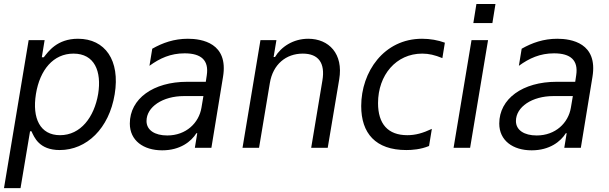

<svg xmlns="http://www.w3.org/2000/svg" viewBox="-23 -749 3088 973"><path d="M-2.8 204.5H81L129.3 -83.8H136.4C150.6 -54 174.7 11.4 279.8 11.4C416.2 11.4 529.8 -98 558.2 -271.3C586.6 -443.2 509.9 -552.6 372.2 -552.6C265.6 -552.6 221.6 -487.2 198.9 -458.8H188.9L203.1 -545.5H122.2ZM159.1 -272.7C179 -394.9 247.2 -477.3 349.4 -477.3C456 -477.3 492.9 -387.8 474.4 -272.7C454.5 -156.2 386.4 -63.9 281.2 -63.9C180.4 -63.9 139.2 -149.1 159.1 -272.7Z M799 12.8C890.6 12.8 946 -32 972.3 -73.9H976.6L964.5 0H1048.3L1107.2 -359.4C1135.7 -531.2 1000 -552.6 929 -552.6C859.4 -552.6 801.1 -532 748.6 -502.1L734.4 -415.5C786.9 -453.8 841.6 -478.7 912.6 -478.7C997.2 -478.7 1036.2 -443.2 1024.9 -367.9L1019.9 -334.5H925.4C753.6 -334.5 634.9 -248.6 634.9 -122.9C634.9 -36.9 703.8 12.8 799 12.8ZM824.6 -62.5C761.4 -62.5 719.5 -89.5 719.5 -135.7C719.5 -207.4 801.8 -262.1 909.1 -262.1H1007.8L997.9 -203.1C985.1 -126.4 920.5 -62.5 824.6 -62.5Z M1206 0H1289.8L1344.5 -328.1C1360.1 -423.3 1426.8 -477.3 1511.4 -477.3C1591.6 -477.3 1625.7 -429 1610.8 -340.9L1554 0H1637.8L1696 -346.6C1718 -476.6 1643.5 -552.6 1539.1 -552.6C1462.4 -552.6 1401.3 -511.4 1370.7 -460.2H1363.6L1377.8 -545.5H1296.9Z M2036.2 11.4C2064.6 11.4 2108.7 8.5 2151.3 -9.2L2165.5 -95.9C2120 -74.6 2083.1 -63.9 2041.2 -63.9C1943.2 -63.9 1892.8 -120.7 1892.8 -226.6C1892.8 -368.6 1984.4 -477.3 2116.5 -477.3C2150.6 -477.3 2180.4 -470.2 2218.8 -454.5L2231.5 -532.7C2196.7 -545.5 2156.2 -552.6 2115.8 -552.6C1922.6 -552.6 1807.5 -384.9 1807.5 -211.6C1807.5 -73.9 1880 11.4 2036.2 11.4Z M2391.3 -728.7 2375.7 -632.1H2472.3L2487.9 -728.7ZM2275.6 0H2359.4L2450.3 -545.5H2366.5Z M2671.2 12.8C2762.8 12.8 2818.2 -32 2844.5 -73.9H2848.7L2836.6 0H2920.5L2979.4 -359.4C3007.8 -531.2 2872.2 -552.6 2801.1 -552.6C2731.5 -552.6 2673.3 -532 2620.7 -502.1L2606.5 -415.5C2659.1 -453.8 2713.8 -478.7 2784.8 -478.7C2869.3 -478.7 2908.4 -443.2 2897 -367.9L2892 -334.5H2797.6C2625.7 -334.5 2507.1 -248.6 2507.1 -122.9C2507.1 -36.9 2576 12.8 2671.2 12.8ZM2696.7 -62.5C2633.5 -62.5 2591.6 -89.5 2591.6 -135.7C2591.6 -207.4 2674 -262.1 2781.2 -262.1H2880L2870 -203.1C2857.2 -126.4 2792.6 -62.5 2696.7 -62.5Z"/></svg>

Font: TID UI
Style: Italic
Weight: 400
Italic angle: -9.39999°
Designer: The TID Project Authors
Foundry: Bakken & Bæck
Version: Version 1.001;hotconv 1.0.109;makeotfexe 2.5.65596